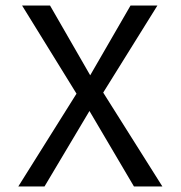

<svg xmlns="http://www.w3.org/2000/svg" viewBox="-20 -675 654 695"><path d="M46.2 0 271.4 -359H281.4L452.5 -655H549.8L337.5 -314H328.1L141.1 0ZM567.8 0H464.9L279.8 -314H270.5L59.9 -655H161.1L331.5 -359H341.5Z"/></svg>

Font: Intel One Mono Light
Style: Regular
Weight: 300
Monospace: yes
Designer: Fred Shallcrass
Foundry: Frere-Jones Type LLC
Version: Version 1.004